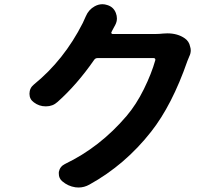

<svg xmlns="http://www.w3.org/2000/svg" viewBox="-20 -835 1040 894"><path d="M738.3 -678.7Q749 -679.7 758.8 -679.7Q807.6 -679.7 840.8 -656.2Q860.4 -642.6 865.2 -618.2Q868.2 -609.4 868.2 -600.6Q868.2 -585.9 861.3 -572.3Q856.4 -560.5 852.5 -550.8Q781.2 -345.7 683.6 -221.7Q562.5 -67.4 396.5 24.4Q372.1 38.1 345.7 38.1Q338.9 38.1 331.1 37.1Q296.9 32.2 269.5 8.8Q253.9 -4.9 253.9 -25.4Q253.9 -29.3 253.9 -34.2Q258.8 -59.6 282.2 -71.3Q445.3 -149.4 569.3 -294.9Q614.3 -347.7 649.9 -419.9Q685.5 -492.2 703.1 -554.7Q704.1 -558.6 702.1 -561.5Q700.2 -564.5 696.3 -564.5H433.6Q423.8 -564.5 418 -555.7Q337.9 -440.4 248 -360.4Q225.6 -339.8 194.3 -339.8Q193.4 -339.8 192.4 -339.8Q162.1 -339.8 137.7 -358.4Q117.2 -373 117.2 -398.4Q117.2 -424.8 137.7 -441.4Q278.3 -555.7 365.2 -727.5Q372.1 -741.2 379.9 -759.8Q392.6 -790 420.9 -805.7Q438.5 -815.4 457 -815.4Q467.8 -815.4 479.5 -811.5Q508.8 -802.7 519.5 -774.4Q524.4 -761.7 524.4 -749Q524.4 -733.4 516.6 -718.8Q506.8 -700.2 502.9 -693.4L499 -685.5Q497.1 -682.6 499 -679.7Q501 -676.8 503.9 -676.8H707Q721.7 -676.8 738.3 -678.7Z"/></svg>

Font: Gen Jyuu GothicX Bold
Style: Bold
Weight: 700
Designer: Ryoko NISHIZUKA (kana &amp; ideographs); Paul D. Hunt (Latin, Greek &amp; Cyrillic); Wenlong ZHANG (bopomofo); Sandoll C
Version: Version 1.058.20140828